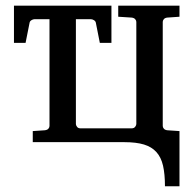

<svg xmlns="http://www.w3.org/2000/svg" viewBox="-20 -502 685 678"><path d="M373.5 -481.9V-350.6H332.5L318.4 -421.9Q317.4 -427.2 311.8 -430.7Q306.2 -434.1 301.8 -434.1H248V-64Q248 -59.6 252 -54.2Q255.9 -48.8 264.2 -48.8H444.8Q453.1 -48.8 457.3 -54.2Q461.4 -59.6 461.4 -64V-424.8Q461.4 -429.7 457.3 -434.3Q453.1 -439 444.8 -439.9L397.5 -442.9V-481.9H613.8V-442.9L570.8 -439.9Q562.5 -439 558.6 -434.3Q554.7 -429.7 554.7 -424.8V-57.1Q554.7 -52.2 558.6 -47.6Q562.5 -43 570.8 -42L613.8 -39.1V155.8H562.5Q562.5 112.8 555.7 83Q548.8 53.2 532.2 34.9Q515.6 16.6 488.3 8.3Q460.9 0 419.4 0H95.7V-39.1L138.2 -42Q147 -43 150.9 -47.6Q154.8 -52.2 154.8 -57.1V-434.1H101.1Q96.7 -434.1 91.1 -430.7Q85.4 -427.2 84.5 -421.9L70.3 -350.6H29.3V-481.9Z"/></svg>

Font: Charis SIL
Style: Regular
Weight: 400
Foundry: SIL International
Version: Version 4.112